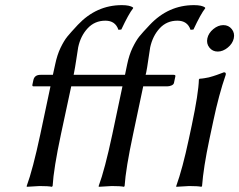

<svg xmlns="http://www.w3.org/2000/svg" viewBox="-20 -718 923 741"><path d="M558.1 -622.1Q629.9 -698.2 728.5 -698.2Q759.3 -698.2 771.5 -689L772 -686Q754.9 -664.6 726.6 -604L715.3 -603Q703.6 -638.2 664.6 -638.2Q623.5 -638.2 596.4 -608.9Q569.3 -579.6 559.6 -535.2Q558.1 -527.3 552.7 -490Q547.4 -452.6 544.4 -439L542 -429.2H650.4Q654.3 -429.2 656 -427.5Q657.7 -425.8 656.7 -422.9L651.4 -397.9Q649.9 -391.6 641.8 -388.2Q633.8 -384.8 626 -384.8H532.7L493.7 -200.2Q465.3 -67.4 460.9 0L458.5 2.9Q445.3 0 411.1 0L361.3 2.9L360.8 0Q384.3 -63 413.6 -200.2L452.6 -384.8H347.7H326.7H254.9L215.3 -200.2Q187 -67.4 183.1 0L180.2 2.9Q167 0 132.8 0L83.5 2.9L83 0Q106.4 -63 135.7 -200.2L174.8 -384.8H108.9Q104 -384.8 105 -391.1L108.9 -409.2Q113.3 -429.2 136.2 -429.2H184.1L192.9 -469.2Q200.7 -506.8 213.9 -533.9Q227.1 -561 239.5 -576.4Q252 -591.8 280.3 -622.1Q352.1 -698.2 450.2 -698.2Q481 -698.2 493.7 -689V-686Q476.6 -664.6 448.2 -604L437 -603Q425.3 -638.2 386.7 -638.2Q345.7 -638.2 318.4 -608.9Q291 -579.6 281.7 -535.2Q280.3 -527.3 274.7 -490Q269 -452.6 266.1 -439L264.2 -429.2H354H372.1H462.4L470.7 -469.2Q478.5 -506.8 491.7 -533.9Q504.9 -561 517.3 -576.7Q529.8 -592.3 558.1 -622.1ZM788.1 -534.4Q775.9 -549.8 780.3 -570.1Q784.7 -590.3 803.2 -605.7Q821.8 -621.1 842 -621.1Q862.3 -621.1 874.5 -605.7Q886.7 -590.3 882.3 -570.1Q877.9 -549.8 859.1 -534.4Q840.3 -519 820.3 -519Q800.3 -519 788.1 -534.4ZM720.2 -234.9Q746.1 -357.9 747.6 -411.1L750 -414.1Q759.8 -414.6 769.5 -416.3Q779.3 -418 786.1 -419.4Q793 -420.9 802.5 -424.1Q812 -427.2 816.4 -428.7Q820.8 -430.2 831.1 -434.1Q841.3 -438 844.2 -439Q853.5 -439 851.1 -429.2Q824.7 -353 803.2 -251L788.1 -180.2Q765.1 -71.3 759.8 0L757.3 2.9Q743.7 0 710 0L660.2 2.9V0Q684.6 -67.9 708.5 -180.2Z"/></svg>

Font: Linux Biolinum O
Style: Italic
Weight: 400
Italic angle: -12°
Designer: Philipp H. Poll
Foundry: Philipp H. Poll
Version: Version 1.1.3